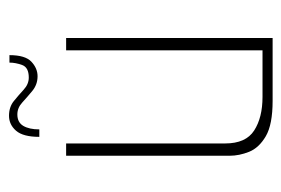

<svg xmlns="http://www.w3.org/2000/svg" viewBox="-122 -518 640 437"><g transform="rotate(-90 198.5 -300.0)"><path d="M187 0Q133 0 106.5 -15.5Q80 -31 71 -53.5Q62 -76 62 -98V-470H90V-108Q90 -61 119.5 -42Q149 -23 196 -23H302V-470H330V0ZM105 -531Q105 -568 119 -584Q133 -600 153 -600Q173 -600 186.5 -589Q200 -578 212.5 -566.5Q225 -555 240 -555Q263 -555 268.5 -570Q274 -585 274 -599H291Q291 -563 276 -549Q261 -535 243 -535Q224 -535 209.5 -547Q195 -559 183 -570Q171 -581 156 -581Q138 -581 130 -567.5Q122 -554 122 -531Z"/></g></svg>

Font: Smooch Sans Thin ExtraLight
Style: Regular
Weight: 250
Version: Version 1.010